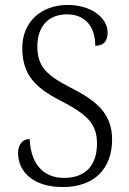

<svg xmlns="http://www.w3.org/2000/svg" viewBox="-20 -745 521 776"><path d="M234 11C360 11 433 -62 433 -181C433 -286 370 -338 265 -391C168 -441 131 -476 131 -558C131 -634 172 -687 251 -687C324 -687 365 -638 365 -560C397 -560 415 -577 415 -613C415 -675 346 -725 254 -725C144 -725 70 -654 70 -552C70 -446 119 -392 225 -338C331 -283 372 -246 372 -165C372 -77 326 -26 239 -26C152 -26 104 -86 100 -183C70 -183 53 -159 53 -127C53 -51 114 11 234 11Z"/></svg>

Font: Noto Serif Georgian SemiCondensed Light
Style: Regular
Weight: 300
Width: 4
Designer: Monotype Design Team, Akaki Razmadze
Foundry: Google LLC
Version: Version 2.003